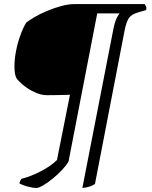

<svg xmlns="http://www.w3.org/2000/svg" viewBox="-20 -724 745 944"><path d="M159 200Q141 200 115 193Q89 186 75 177Q77 170 80 164Q83 158 86 155Q133 143 181 118Q229 93 260 63L324 -258Q288 -257 260 -256.5Q232 -256 212 -256Q186 -256 160 -266.5Q134 -277 113 -291.5Q92 -306 78 -320Q64 -334 60 -341Q56 -349 53.5 -364Q51 -379 51 -398Q51 -432 58.5 -471.5Q66 -511 79.5 -549Q93 -587 109 -613Q123 -624 149 -639.5Q175 -655 209.5 -669.5Q244 -684 280 -694Q316 -704 349 -704H691Q694 -700 697.5 -693.5Q701 -687 699 -675L656 -662Q628 -654 615 -637Q602 -620 593 -576L447 180Q437 188 420 193.5Q403 199 385 200L538 -584Q546 -621 555 -637.5Q564 -654 568 -658H458L317 70Q307 88 286 110.5Q265 133 240 153.5Q215 174 193 187Q171 200 159 200Z"/></svg>

Font: Texturina Medium 12pt ExtraLight
Style: Italic
Weight: 250
Italic angle: -11°
Version: Version 1.002